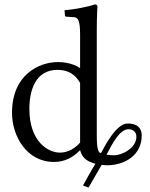

<svg xmlns="http://www.w3.org/2000/svg" viewBox="-20 -718 676 863"><path d="M415 -583C415 -648 418 -688 418 -688C418 -695 414 -698 405 -698C380 -688 311 -675 270 -672L272 -648C272 -645 275 -643 278 -643L310 -641C330 -641 340 -628 340 -563V-412C304 -436 260 -439 240 -439C158 -439 34 -384 34 -211C34 -107 99 10 223 10C270 10 308 -10 340 -43C351 -2 378 9 409 18C389 50 372 82 353 116L378 125L437 23C444 24 455 25 459 25C542 25 617 -21 617 -109C617 -141 599 -163 554 -163C501 -163 449 -57 434 -30C415 -30 415 -82 415 -121ZM238 -404C285 -404 318 -385 340 -345V-77C316 -50 285 -32 249 -32C200 -32 112 -77 112 -229C112 -307 137 -404 238 -404ZM493 -20C481 -20 470 -21 459 -23C488 -79 520 -137 557 -137C580 -137 593 -124 593 -103C593 -53 529 -20 493 -20Z"/></svg>

Font: Libertinus Serif
Style: Regular
Weight: 400
Designer: Philipp H. Poll, Khaled Hosny
Foundry: Caleb Maclennan
Version: Version 7.050;RELEASE